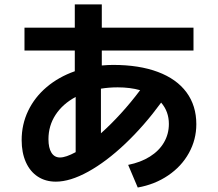

<svg xmlns="http://www.w3.org/2000/svg" viewBox="-20 -797 978 861"><path d="M89.8 -672.9H315.4V-777.3H436.5V-672.9H847.7V-570.3H436.5V-503.4Q464.4 -505.9 487.3 -505.9Q604 -505.9 688 -474.4Q772 -442.9 816.2 -383.1Q860.4 -323.2 860.4 -240.2Q860.4 -170.9 827.1 -110.8Q793.9 -50.8 734.1 -10.3Q674.3 30.3 597.7 43.9L554.7 -57.6Q610.8 -68.8 652.1 -94.7Q693.4 -120.6 715.3 -158.2Q737.3 -195.8 737.3 -241.2Q737.3 -296.9 702.6 -336.9Q626.5 -232.9 541.5 -152.3Q456.5 -71.8 375.5 -27.1Q294.4 17.6 230.5 17.6Q184.1 17.6 149.4 -5.1Q114.7 -27.8 95.9 -70.1Q77.1 -112.3 77.1 -168.9Q77.1 -239.3 106.4 -300.3Q135.7 -361.3 189.5 -406.7Q243.2 -452.1 315.4 -477.5V-570.3H89.8ZM249 -90.8Q275.4 -90.8 319.3 -114.7V-362.3Q261.2 -331.1 229.2 -282.2Q197.3 -233.4 197.3 -172.9Q197.3 -133.8 210.7 -112.3Q224.1 -90.8 249 -90.8ZM608.4 -392.6Q563.5 -405.3 507.8 -405.3Q468.8 -405.3 432.6 -399.4V-199.2Q477.1 -238.8 522.2 -288.3Q567.4 -337.9 608.4 -392.6Z"/></svg>

Font: Pretendard JP
Style: Bold
Weight: 700
Designer: Base glyphs from Inter by Rasmus Andersson; Hangeul glyphs from Noto Sans CJK(Source Han Sans) by Jang Soo-young and Kan
Foundry: Kil Hyung-jin
Version: Version 1.309